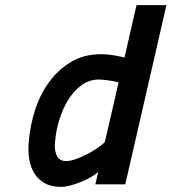

<svg xmlns="http://www.w3.org/2000/svg" viewBox="-20 -721 671 751"><path d="M470 0H353L364 -48Q351 -37 332.5 -26.5Q314 -16 293.5 -8Q273 0 253.5 5Q234 10 220 10Q181 10 155 -4.5Q129 -19 114 -43.5Q99 -68 94 -101Q89 -134 93 -171Q98 -231 117.5 -291.5Q137 -352 172 -400Q207 -448 257.5 -478.5Q308 -509 376 -509Q396 -509 419.5 -505.5Q443 -502 467 -496L514 -701H631ZM239 -91Q255 -91 277.5 -99Q300 -107 322 -118.5Q344 -130 362.5 -143Q381 -156 390 -165L444 -399Q424 -404 401 -407Q378 -410 367 -410Q329 -410 298.5 -387.5Q268 -365 246.5 -330Q225 -295 211.5 -250.5Q198 -206 195 -163Q192 -136 201.5 -113.5Q211 -91 239 -91Z"/></svg>

Font: Panefresco 800wt
Style: Italic
Weight: 800
Foundry: Campivisivi & Chank Co
Version: Version 1.001